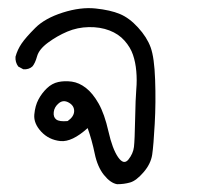

<svg xmlns="http://www.w3.org/2000/svg" viewBox="-20 -275 540 478"><path d="M271.5 183.6Q254.9 180.7 238.8 160.6Q222.7 140.6 215.8 107.4Q209 74.2 198.2 43.9Q159.2 79.1 130.4 76.2Q101.6 73.2 82.5 52.7Q63.5 32.2 65.4 10.3Q67.4 -11.7 75.7 -27.3Q84 -43 96.7 -55.2Q109.4 -67.4 125 -70.8Q140.6 -74.2 158.7 -71.8Q176.8 -69.3 193.8 -56.2Q210.9 -43 225.6 -17.1Q240.2 8.8 250 52.2Q259.8 95.7 273.9 116.2Q288.1 136.7 299.8 122.1Q311.5 107.4 313.5 90.8Q315.4 74.2 316.4 22Q317.4 -30.3 319.3 -52.7Q321.3 -75.2 319.3 -97.7Q317.4 -120.1 311 -138.7Q304.7 -157.2 290 -173.8Q275.4 -190.4 252.4 -199.2Q229.5 -208 201.2 -207.5Q172.9 -207 147.5 -196.3Q122.1 -185.5 99.6 -168.9Q77.1 -152.3 72.3 -134.8Q67.4 -117.2 60.5 -109.4Q51.8 -101.6 38.1 -102.5L25.4 -109.4Q17.6 -120.1 18.6 -133.8Q23.4 -151.4 33.7 -166.5Q43.9 -181.6 67.9 -205.6Q91.8 -229.5 136.2 -243.7Q180.7 -257.8 217.8 -253.9Q254.9 -250 278.3 -240.2Q301.8 -230.5 323.7 -206.5Q345.7 -182.6 355 -157.2Q364.3 -131.8 366.2 -76.2Q368.2 -20.5 365.2 33.2Q362.3 86.9 358.9 109.9Q355.5 132.8 337.4 153.8Q319.3 174.8 304.2 179.2Q289.1 183.6 271.5 183.6ZM148.4 26.4Q164.1 15.6 164.6 2Q165 -11.7 151.4 -19.5Q137.7 -27.3 126.5 -18.1Q115.2 -8.8 113.8 3.9Q112.3 16.6 120.1 22.5Q127.9 28.3 148.4 26.4Z"/></svg>

Font: JasonHandwriting2
Style: Regular
Weight: 400
Version: Version 1.05.10